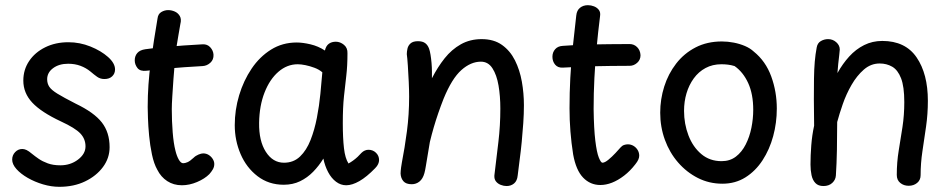

<svg xmlns="http://www.w3.org/2000/svg" viewBox="-20 -706 3671 741"><path d="M424 -438Q424 -422 413 -411.5Q402 -401 383 -401Q367 -401 355 -409.5Q343 -418 329 -430Q312 -444 290.5 -452Q269 -460 243 -460Q208 -460 185 -443Q162 -426 162 -400Q162 -384 170 -371.5Q178 -359 201.5 -344.5Q225 -330 272 -306Q343 -272 373 -233.5Q403 -195 403 -138Q403 -96 377.5 -61.5Q352 -27 308.5 -6Q265 15 209 15Q178 15 146 5.5Q114 -4 87 -19.5Q60 -35 43.5 -53.5Q27 -72 27 -90Q27 -107 38.5 -119Q50 -131 66 -131Q74 -131 82.5 -127Q91 -123 104 -112Q115 -103 129.5 -93Q144 -83 164.5 -75.5Q185 -68 213 -68Q252 -68 281 -90Q310 -112 310 -141Q310 -170 290 -191Q270 -212 216 -237Q139 -273 104.5 -310Q70 -347 70 -395Q70 -437 92.5 -470.5Q115 -504 154.5 -523.5Q194 -543 244 -543Q288 -543 329 -526.5Q370 -510 397 -486Q424 -462 424 -438Z M588 -635Q590 -652 602.5 -659.5Q615 -667 629 -667Q642 -667 654.5 -661.5Q667 -656 674 -644Q681 -632 676 -613Q672 -590 668 -566.5Q664 -543 660 -518Q658 -501 655 -469.5Q652 -438 649.5 -402Q647 -366 645 -334.5Q643 -303 643 -285Q643 -238 646.5 -195Q650 -152 657 -125Q662 -104 670 -90Q678 -76 687 -76Q694 -76 703.5 -80Q713 -84 727 -97Q735 -105 746 -109.5Q757 -114 764 -114Q776 -114 785.5 -108Q795 -102 801 -92.5Q807 -83 807 -73Q807 -62 801.5 -52.5Q796 -43 788 -34Q770 -16 740.5 -3.5Q711 9 682 9Q650 9 625.5 -7Q601 -23 587 -51Q574 -74 566.5 -109.5Q559 -145 555.5 -182.5Q552 -220 551 -250.5Q550 -281 550 -293Q550 -380 562 -466.5Q574 -553 588 -635ZM546 -433Q521 -430 510.5 -443.5Q500 -457 500 -473Q500 -490 510 -501.5Q520 -513 541 -516Q577 -521 614.5 -524.5Q652 -528 689.5 -530.5Q727 -533 762 -535Q780 -536 791.5 -523.5Q803 -511 804 -495Q805 -476 792 -464Q779 -452 762 -451Q727 -449 690 -446.5Q653 -444 616.5 -440.5Q580 -437 546 -433Z M886 -223Q886 -282 903 -338.5Q920 -395 951 -441Q982 -487 1026 -514.5Q1070 -542 1125 -542Q1148 -542 1178 -535Q1208 -528 1234 -511Q1238 -529 1249 -537Q1260 -545 1276 -545Q1293 -545 1307.5 -533Q1322 -521 1321 -500Q1321 -452 1316.5 -414Q1312 -376 1307.5 -334Q1303 -292 1303 -231Q1303 -173 1307.5 -134Q1312 -95 1325 -75Q1334 -80 1343 -86.5Q1352 -93 1360.5 -101Q1369 -109 1375 -116Q1381 -122 1388 -125Q1395 -128 1402 -128Q1419 -128 1431 -116.5Q1443 -105 1443 -88Q1443 -81 1439.5 -73Q1436 -65 1428 -57Q1395 -23 1367 -7Q1339 9 1316 9Q1295 9 1277 -4.5Q1259 -18 1246.5 -41.5Q1234 -65 1228 -94Q1211 -66 1188.5 -43Q1166 -20 1138 -6.5Q1110 7 1075 7Q1017 7 974 -26Q931 -59 908.5 -111.5Q886 -164 886 -223ZM980 -232Q979 -162 1006 -120Q1033 -78 1076 -78Q1113 -78 1138 -102Q1163 -126 1178.5 -165.5Q1194 -205 1203 -251.5Q1212 -298 1216.5 -344Q1221 -390 1224 -427Q1211 -438 1193.5 -444.5Q1176 -451 1159 -454.5Q1142 -458 1129 -458Q1088 -458 1054.5 -429Q1021 -400 1001 -349Q981 -298 980 -232Z M1935 12Q1924 12 1912.5 7.5Q1901 3 1894 -6Q1887 -15 1888 -29Q1896 -96 1903.5 -158.5Q1911 -221 1911 -287Q1911 -335 1904 -376Q1897 -417 1880.5 -442.5Q1864 -468 1836 -468Q1797 -468 1760.5 -435.5Q1724 -403 1692 -325Q1681 -297 1671.5 -269.5Q1662 -242 1654 -214.5Q1646 -187 1639 -158Q1637 -147 1634.5 -131Q1632 -115 1629 -98Q1626 -81 1623.5 -65Q1621 -49 1618 -38Q1612 -16 1599 -5.5Q1586 5 1569 5Q1547 5 1537 -6.5Q1527 -18 1526 -36Q1526 -41 1526.5 -46.5Q1527 -52 1528 -60Q1529 -68 1531 -79Q1542 -135 1550.5 -199.5Q1559 -264 1559 -333Q1559 -357 1557.5 -390Q1556 -423 1554 -453Q1552 -483 1550 -497Q1550 -506 1552.5 -518Q1555 -530 1564.5 -538.5Q1574 -547 1593 -547Q1611 -547 1621 -539.5Q1631 -532 1636 -518Q1639 -510 1641.5 -495Q1644 -480 1645.5 -462.5Q1647 -445 1647 -429.5Q1647 -414 1647 -404Q1669 -447 1696 -481Q1723 -515 1758.5 -535Q1794 -555 1839 -555Q1886 -555 1917.5 -532.5Q1949 -510 1967.5 -473Q1986 -436 1994 -391Q2002 -346 2002 -300Q2002 -267 1999.5 -230.5Q1997 -194 1993.5 -158Q1990 -122 1985.5 -89Q1981 -56 1978 -29Q1976 -8 1964 2Q1952 12 1935 12Z M2204 -646Q2206 -666 2218.5 -676Q2231 -686 2249 -686Q2261 -686 2272.5 -681.5Q2284 -677 2291 -668Q2298 -659 2296 -645Q2288 -581 2282.5 -522Q2277 -463 2274 -405Q2271 -347 2271 -285Q2272 -209 2277.5 -163.5Q2283 -118 2291 -98Q2299 -78 2305 -78Q2314 -78 2328 -89.5Q2342 -101 2355.5 -115.5Q2369 -130 2375 -137Q2381 -144 2388.5 -146.5Q2396 -149 2403 -149Q2415 -149 2425 -143Q2435 -137 2441 -127Q2447 -117 2447 -105Q2447 -98 2443.5 -90Q2440 -82 2432 -72Q2412 -46 2388.5 -28Q2365 -10 2342 -1Q2319 8 2297 8Q2258 8 2230.5 -20.5Q2203 -49 2192 -110Q2185 -154 2181.5 -198.5Q2178 -243 2178 -288Q2178 -349 2181 -405Q2184 -461 2190 -519.5Q2196 -578 2204 -646ZM2152 -445Q2133 -444 2122.5 -456.5Q2112 -469 2112 -487Q2112 -504 2122.5 -516Q2133 -528 2152 -529Q2178 -531 2206.5 -532.5Q2235 -534 2266 -534.5Q2297 -535 2333 -535.5Q2369 -536 2410 -536Q2427 -536 2439 -524Q2451 -512 2452 -493Q2452 -475 2439 -463.5Q2426 -452 2410 -452Q2368 -452 2338 -451.5Q2308 -451 2281 -450.5Q2254 -450 2224 -448.5Q2194 -447 2152 -445Z M2766 -546Q2789 -546 2812 -541.5Q2835 -537 2855 -528.5Q2875 -520 2889 -507Q2935 -470 2956.5 -411Q2978 -352 2978 -287Q2978 -232 2964 -180.5Q2950 -129 2923 -87.5Q2896 -46 2857 -21.5Q2818 3 2768 3Q2717 3 2673.5 -19Q2630 -41 2597 -79Q2564 -117 2546 -166.5Q2528 -216 2528 -271Q2528 -323 2543.5 -372Q2559 -421 2589.5 -460.5Q2620 -500 2664.5 -523Q2709 -546 2766 -546ZM2620 -278Q2620 -228 2637 -183.5Q2654 -139 2686.5 -111.5Q2719 -84 2765 -84Q2797 -84 2820 -101.5Q2843 -119 2858 -148.5Q2873 -178 2880 -213Q2887 -248 2887 -282Q2887 -343 2867.5 -385.5Q2848 -428 2815 -451Q2802 -455 2789.5 -456.5Q2777 -458 2764 -458Q2730 -458 2703 -443.5Q2676 -429 2657.5 -403.5Q2639 -378 2629.5 -346Q2620 -314 2620 -278Z M3132 -523Q3135 -540 3148 -547.5Q3161 -555 3176 -555Q3194 -555 3207.5 -543Q3221 -531 3221 -515Q3221 -510 3219 -494Q3217 -478 3215 -459Q3213 -440 3212 -424Q3232 -460 3257.5 -488Q3283 -516 3315 -532Q3347 -548 3385 -548Q3474 -548 3517.5 -484.5Q3561 -421 3561 -317Q3561 -266 3554 -217.5Q3547 -169 3540 -122.5Q3533 -76 3533 -30Q3533 -11 3519.5 0Q3506 11 3487 11Q3468 11 3454.5 0Q3441 -11 3441 -31Q3441 -80 3448.5 -125Q3456 -170 3463 -216Q3470 -262 3470 -312Q3470 -372 3457.5 -404Q3445 -436 3423.5 -448.5Q3402 -461 3375 -461Q3341 -461 3314 -437.5Q3287 -414 3266.5 -378.5Q3246 -343 3232.5 -304Q3219 -265 3211 -235Q3211 -180 3210 -127.5Q3209 -75 3206 -29Q3205 -12 3192 0Q3179 12 3158 12Q3138 12 3127 0.5Q3116 -11 3112 -30Q3108 -49 3108 -71Q3108 -106 3111 -145Q3114 -184 3122 -221Q3121 -278 3121 -323Q3121 -368 3121.5 -403.5Q3122 -439 3124.5 -468Q3127 -497 3132 -523Z"/></svg>

Font: Playpen Sans Hebrew
Style: Regular
Weight: 400
Designer: Tom Grace, Laura Meseguer, Veronika Burian, José Scaglione
Foundry: TypeTogether
Version: Version 2.000